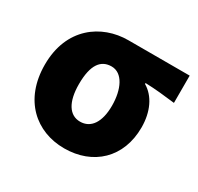

<svg xmlns="http://www.w3.org/2000/svg" viewBox="-129 -722 918 890"><g transform="rotate(30 330.0 -277.5)"><path d="M311 14C465 14 574 -87 574 -249C574 -333 542 -400 487 -432V-437C546 -435 585 -430 647 -423V-569H319C176 -569 40 -474 40 -278C40 -89 161 14 311 14ZM313 -130C256 -130 222 -183 222 -278C222 -384 257 -425 313 -425C372 -425 405 -355 405 -268C405 -180 371 -130 313 -130Z"/></g></svg>

Font: ChiuKong Gothic MN Heavy
Style: Regular
Weight: 900
Designer: Ryoko NISHIZUKA 西塚涼子 (kana, bopomofo & ideographs); Paul D. Hunt (Latin, Greek & Cyrillic); Sandoll Communications 산돌커뮤니
Foundry: Adobe
Version: Version 1.300